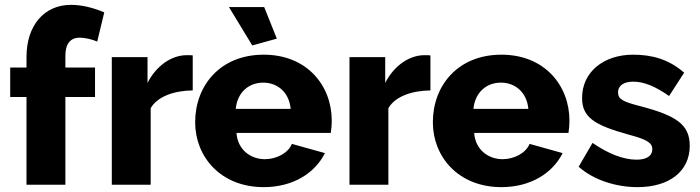

<svg xmlns="http://www.w3.org/2000/svg" viewBox="-20 -760 2880 790"><path d="M249 0V-361H371V-482H249V-531C249 -579 269 -605 308 -605C330 -605 359 -598 380 -589L409 -709C362 -729 316 -740 272 -740C162 -740 89 -656 89 -525V-482H22V-361H89V0Z M773 -532C767 -533 761 -533 747 -533C684 -532 623 -489 587 -419V-525H440V0H600V-315C628 -363 696 -387 773 -388Z M1065 10C1186 10 1276 -48 1317 -130L1181 -168C1166 -130 1117 -105 1070 -105C1012 -105 958 -143 953 -213H1341C1343 -226 1345 -245 1345 -264C1345 -407 1244 -535 1065 -535C886 -535 783 -408 783 -257C783 -115 888 10 1065 10ZM950 -312C956 -377 1001 -420 1063 -420C1124 -420 1170 -378 1176 -312ZM1018 -573 1119 -601 1067 -731H922Z M1751 -532C1745 -533 1739 -533 1725 -533C1662 -532 1601 -489 1565 -419V-525H1418V0H1578V-315C1606 -363 1674 -387 1751 -388Z M2043 10C2164 10 2254 -48 2295 -130L2159 -168C2144 -130 2095 -105 2048 -105C1990 -105 1936 -143 1931 -213H2319C2321 -226 2323 -245 2323 -264C2323 -407 2222 -535 2043 -535C1864 -535 1761 -408 1761 -257C1761 -115 1866 10 2043 10ZM1928 -312C1934 -377 1979 -420 2041 -420C2102 -420 2148 -378 2154 -312Z M2603 10C2735 10 2818 -56 2818 -160C2818 -247 2764 -284 2615 -323C2545 -341 2523 -351 2523 -380C2523 -410 2550 -424 2585 -424C2629 -424 2674 -406 2733 -365L2795 -461C2732 -516 2663 -535 2585 -535C2464 -535 2375 -464 2375 -357C2375 -277 2426 -245 2567 -206C2638 -187 2664 -174 2664 -146C2664 -118 2640 -103 2599 -103C2544 -103 2482 -128 2418 -172L2361 -74C2421 -20 2514 10 2603 10Z"/></svg>

Font: Raleway
Style: ExtraBold
Weight: 800
Designer: Matt McInerney, Pablo Impallari, Rodrigo Fuenzalida
Foundry: Matt McInerney, Pablo Impallari, Rodrigo Fuenzalida
Version: Version 3.000